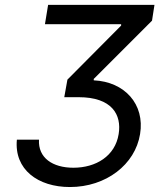

<svg xmlns="http://www.w3.org/2000/svg" viewBox="-20 -747 668 777"><path d="M137.8 -181.8H48.3C36.9 -61.1 133.5 9.9 262.8 9.9C409.1 9.9 527 -81 546.9 -204.5C566.8 -325.3 484.4 -416.2 359.4 -421.9V-427.6L595.2 -663.4L605.1 -727.3H174.7L161.9 -649.1H470.2V-643.5L252.8 -424.7L240.1 -353.7H298.3C433.2 -353.7 473 -282.7 460.2 -204.5C446 -115.1 367.9 -68.2 277 -68.2C193.2 -68.2 133.5 -108 137.8 -181.8Z"/></svg>

Font: Margiela Sans
Style: Italic
Weight: 400
Italic angle: -9.39999°
Designer: Stefan Endress, Andreas Faust
Version: Version 1.100;FEAKit 1.0